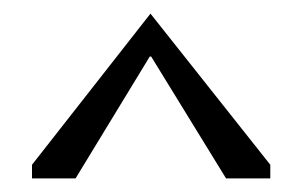

<svg xmlns="http://www.w3.org/2000/svg" viewBox="-20 -582 443 282"><path d="M91 -320 200 -499H202L312 -320H377V-340L201 -562L27 -340V-320Z"/></svg>

Font: OSH Darker Grotesque Medium
Style: Regular
Weight: 500
Designer: Gabriel Lam
Foundry: TypeRant
Version: Version 1.000;Glyphs 3.1.1 (3148)